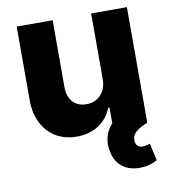

<svg xmlns="http://www.w3.org/2000/svg" viewBox="-82 -601 775 868"><g transform="rotate(-10 306.0 -167.0)"><path d="M394.5 -530.3H558.6V0Q522.9 14.2 505.1 29.8Q487.3 45.4 487.3 67.4Q487.3 84 495.6 93.3Q503.9 102.5 519.5 102.5Q528.3 102.5 541.7 99.1Q555.2 95.7 553.7 95.7L571.3 174.8Q534.2 195.3 491.2 195.3Q443.8 195.3 412.1 171.6Q380.4 147.9 371.1 104.5Q366.2 85 366.2 68.4Q366.2 41.5 375.5 17.3Q384.8 -6.8 402.3 -23.9V-97.7H396.5Q378.4 -49.3 335.9 -21.2Q293.5 6.8 234.4 6.8Q180.7 6.8 139.4 -17.8Q98.1 -42.5 75.4 -87.6Q52.7 -132.8 52.7 -192.4V-530.3H217.8V-223.6Q217.8 -180.2 240.5 -155Q263.2 -129.9 302.7 -129.9Q328.6 -129.9 349.4 -141.6Q370.1 -153.3 382.3 -175.5Q394.5 -197.8 394.5 -228.5Z"/></g></svg>

Font: Pretendard GOV ExtraBold
Style: Regular
Weight: 800
Designer: Base glyphs from Inter by Rasmus Andersson; Hangeul glyphs from Noto Sans CJK(Source Han Sans) by Jang Soo-young and Kan
Foundry: Kil Hyung-jin
Version: Version 1.309